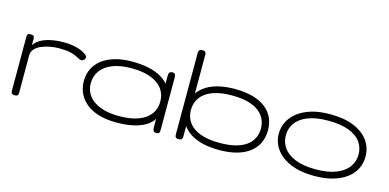

<svg xmlns="http://www.w3.org/2000/svg" viewBox="-67 -1063 2946 1454"><g transform="rotate(15 1405.5 -336.5)"><path d="M87 11Q77 11 71 8Q65 5 62.5 -2Q60 -9 60 -20V-437Q60 -449 62.5 -455.5Q65 -462 71 -464Q77 -466 88 -466Q98 -466 104.5 -464Q111 -462 114 -455.5Q117 -449 117 -437V-389Q127 -406 145.5 -421Q164 -436 192 -447.5Q220 -459 259 -466Q298 -473 347 -473Q384 -473 414 -468Q444 -463 467 -455Q490 -447 505.5 -438Q521 -429 529 -421Q537 -413 537 -407Q537 -394 527.5 -385Q518 -376 509 -376Q498 -376 486 -382.5Q474 -389 455.5 -398Q437 -407 405.5 -413.5Q374 -420 323 -420Q290 -420 254 -413.5Q218 -407 187 -394Q156 -381 136.5 -360Q117 -339 117 -310V-18Q117 -7 114.5 -0.5Q112 6 105.5 8.5Q99 11 87 11Z M1198 10Q1184 10 1178 3Q1172 -4 1170 -23V-94Q1153 -64 1115.5 -40Q1078 -16 1020.5 -2.5Q963 11 884 11Q809 11 750 -6Q691 -23 650.5 -55Q610 -87 588.5 -131.5Q567 -176 567 -230Q567 -283 588.5 -326.5Q610 -370 650.5 -401Q691 -432 750 -449Q809 -466 884 -466Q958 -466 1014 -453.5Q1070 -441 1109 -419Q1148 -397 1170 -369V-429Q1170 -449 1176.5 -457.5Q1183 -466 1199 -466Q1209 -466 1214.5 -462.5Q1220 -459 1222.5 -451Q1225 -443 1225 -429V-23Q1225 -11 1222.5 -3.5Q1220 4 1214 7Q1208 10 1198 10ZM893 -41Q984 -41 1045 -64.5Q1106 -88 1136.5 -130Q1167 -172 1167 -228Q1167 -285 1136 -327Q1105 -369 1044 -392.5Q983 -416 891 -416Q806 -416 745.5 -392.5Q685 -369 653.5 -326Q622 -283 622 -226Q622 -171 653.5 -129Q685 -87 746 -64Q807 -41 893 -41Z M1690 11Q1610 11 1549 -6Q1488 -23 1447.5 -54.5Q1407 -86 1386.5 -129.5Q1366 -173 1366 -227Q1366 -281 1386.5 -325Q1407 -369 1447.5 -401Q1488 -433 1549 -450Q1610 -467 1690 -467Q1770 -467 1830 -450Q1890 -433 1930.5 -401.5Q1971 -370 1991 -326.5Q2011 -283 2011 -230Q2011 -176 1991 -131.5Q1971 -87 1930.5 -55Q1890 -23 1830 -6Q1770 11 1690 11ZM1681 -42Q1774 -42 1835 -65Q1896 -88 1926 -130Q1956 -172 1956 -227Q1956 -283 1926 -325Q1896 -367 1835 -390.5Q1774 -414 1681 -414Q1589 -414 1528 -390.5Q1467 -367 1437 -325Q1407 -283 1407 -227Q1407 -172 1437 -130Q1467 -88 1528 -65Q1589 -42 1681 -42ZM1374 11Q1363 11 1356.5 8Q1350 5 1347.5 -2Q1345 -9 1345 -20V-657Q1345 -668 1348 -674.5Q1351 -681 1357.5 -684Q1364 -687 1375 -687Q1386 -687 1392.5 -684Q1399 -681 1401.5 -674.5Q1404 -668 1404 -656V-19Q1404 -3 1397.5 4Q1391 11 1374 11Z M2437 14Q2354 14 2290.5 -4.5Q2227 -23 2183.5 -56.5Q2140 -90 2118 -133.5Q2096 -177 2096 -226Q2096 -276 2118 -320Q2140 -364 2183 -397.5Q2226 -431 2289 -450Q2352 -469 2435 -469Q2548 -469 2623.5 -437Q2699 -405 2737.5 -350.5Q2776 -296 2776 -227Q2776 -176 2754.5 -132Q2733 -88 2690 -55.5Q2647 -23 2584 -4.5Q2521 14 2437 14ZM2435 -37Q2532 -37 2595.5 -62.5Q2659 -88 2690 -131.5Q2721 -175 2721 -229Q2721 -284 2690.5 -326.5Q2660 -369 2596.5 -393.5Q2533 -418 2434 -418Q2338 -418 2275 -393Q2212 -368 2181.5 -325Q2151 -282 2151 -228Q2151 -174 2181.5 -131Q2212 -88 2275 -62.5Q2338 -37 2435 -37Z"/></g></svg>

Font: Fredoka Expanded Light
Style: Regular
Weight: 300
Width: 7
Designer: Ben Nathan
Foundry: Milena B. Brandão, Ben Nathan
Version: Version 2.001